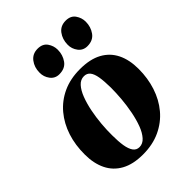

<svg xmlns="http://www.w3.org/2000/svg" viewBox="-223 -882 1008 1008"><g transform="rotate(-45 281.0 -378.0)"><path d="M321 -537.5Q395.5 -537.5 443.8 -511.2Q492 -485 516 -436.5Q540 -388 540 -320Q540 -251.5 520.2 -191Q500.5 -130.5 462 -84.5Q423.5 -38.5 367.2 -12.2Q311 14 238.5 14Q165.5 14 117.5 -12.5Q69.5 -39 45.8 -87.5Q22 -136 22 -202Q21.5 -272.5 41.2 -333.2Q61 -394 99.5 -440Q138 -486 193.8 -511.8Q249.5 -537.5 321 -537.5ZM309.5 -496.5Q284 -496.5 265 -475.5Q246 -454.5 232.5 -419Q219 -383.5 210.5 -340.8Q202 -298 198.2 -254Q194.5 -210 195 -172Q195 -127 200.2 -94.5Q205.5 -62 218.2 -44.2Q231 -26.5 253 -26.5Q278 -26.5 297.2 -48Q316.5 -69.5 329.8 -105Q343 -140.5 351.5 -183.8Q360 -227 363.8 -271.2Q367.5 -315.5 367.5 -353.5Q367 -402 361.8 -433.5Q356.5 -465 344 -480.8Q331.5 -496.5 309.5 -496.5ZM226 -594.5Q194.5 -594.5 176 -619Q157.5 -643.5 158 -674Q158 -713.5 179.8 -742Q201.5 -770.5 239.5 -770.5Q276.5 -770.5 293.8 -745.8Q311 -721 311 -692Q311 -653.5 290 -624Q269 -594.5 226 -594.5ZM434.5 -594.5Q402.5 -594.5 384 -619Q365.5 -643.5 366 -674Q366.5 -713.5 387.8 -742Q409 -770.5 448 -770.5Q484.5 -770.5 501.8 -745.8Q519 -721 519 -692Q519 -653.5 497.8 -624Q476.5 -594.5 434.5 -594.5Z"/></g></svg>

Font: Merriweather 96pt Black
Style: Italic
Weight: 900
Italic angle: -7.8°
Version: Version 2.101